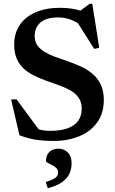

<svg xmlns="http://www.w3.org/2000/svg" viewBox="-20 -728 606 1008"><path d="M464 -646.5 388 -661.5 450.5 -708H464.5L501 -477L474.5 -471.5L373.5 -631L403.5 -595.5Q376 -616.5 346.8 -626.5Q317.5 -636.5 285.5 -636.5Q223 -636.5 192.5 -610Q162 -583.5 162 -540Q162 -510 176.2 -489.8Q190.5 -469.5 215 -455Q239.5 -440.5 270.5 -429.2Q301.5 -418 335.5 -406.5Q369.5 -394.5 403 -379.5Q436.5 -364.5 464 -342Q491.5 -319.5 508.2 -285.8Q525 -252 525 -203.5Q525 -133.5 490.5 -85.5Q456 -37.5 396.2 -12.8Q336.5 12 261 12Q209 12 167.8 5.5Q126.5 -1 82 -18L38.5 -206H67.5L206 -17.5L104.5 -82Q144.5 -60.5 176.2 -50.8Q208 -41 243.5 -41Q298.5 -41 335.2 -54.5Q372 -68 390.5 -94Q409 -120 409 -158Q409 -193.5 391.5 -217Q374 -240.5 345.5 -255.8Q317 -271 283 -282.5Q249 -294 216.5 -306.5Q184 -318.5 154.5 -333.5Q125 -348.5 102.5 -369.8Q80 -391 67.2 -421.5Q54.5 -452 54.5 -495Q54.5 -553.5 83.8 -596.8Q113 -640 167.2 -663.5Q221.5 -687 295 -687Q342 -687 382 -677.5Q422 -668 464 -646.5ZM220 227.5Q259 215.5 272 204.8Q285 194 285 177.5Q285 163 275.5 154Q266 145 253.2 138.8Q240.5 132.5 231 127Q221.5 121.5 221.5 115.5Q221.5 85.5 240 69Q258.5 52.5 287 52.5Q316.5 52.5 336.2 72.5Q356 92.5 356 129Q356 158 344.8 183.2Q333.5 208.5 306.2 228Q279 247.5 231 260Z"/></svg>

Font: Newsreader 24pt SemiBold
Style: Regular
Weight: 600
Designer: Hugues Gentile
Foundry: Production Type
Version: Version 1.003